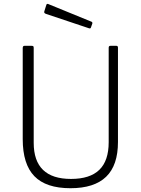

<svg xmlns="http://www.w3.org/2000/svg" viewBox="-20 -984 744 1014"><path d="M540.5 -50.5C582.2 -90.8 603 -152 603 -234V-732C603 -738.7 600.3 -742 595 -742H563C557 -742 554 -738.7 554 -732V-233C554 -167.7 537.5 -119 504.5 -87C471.5 -55 421.7 -39 355 -39C223.7 -39 158 -102.7 158 -230V-731C158 -735.7 157.2 -738.7 155.5 -740C153.8 -741.3 151 -742 147 -742H109C103 -742 100 -738 100 -730V-249C100 -161 120.5 -95.8 161.5 -53.5C202.5 -11.2 266 10 352 10C436 10 498.8 -10.2 540.5 -50.5ZM228.5 -963C226.8 -962.3 225.7 -961 225 -959L214 -924C212 -918 214.7 -913.7 222 -911L449 -835C452.3 -833.7 455 -833.5 457 -834.5C459 -835.5 460.3 -837.7 461 -841L467 -858C469 -862.7 468 -866.3 464 -869L234 -963C232 -963.7 230.2 -963.7 228.5 -963Z"/></svg>

Font: Libre Franklin ExtraLight
Style: Regular
Weight: 275
Designer: Pablo Impallari, Rodrigo Fuenzalida
Foundry: Impallari Type
Version: Version 1.002; ttfautohint (v1.5)